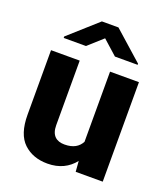

<svg xmlns="http://www.w3.org/2000/svg" viewBox="-139 -849 839 958"><g transform="rotate(20 281.0 -370.0)"><path d="M514.2 0V-528.3H360.8V-155.8C345.2 -126.5 317.4 -108.9 271 -108.9C227.5 -108.9 199.7 -131.3 199.7 -185.5V-528.3H47.4V-186.5C47.4 -116.7 64 -66.9 96.7 -36.1C129.4 -5.4 171.4 9.8 223.6 9.8C286.1 9.8 333.5 -14.6 366.2 -56.2L370.6 0ZM236.8 -750 85.9 -615.2V-607.4H204.1L280.8 -676.3L357.9 -607.4H478.5V-613.3L324.7 -750Z"/></g></svg>

Font: Vazirmatn ExtraBold
Style: Regular
Weight: 800
Designer: Saber Rastikerdar
Foundry: Saber Rastikerdar
Version: Version 33.003